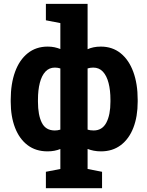

<svg xmlns="http://www.w3.org/2000/svg" viewBox="-20 -782 769 1005"><path d="M220.2 203.1V117.2L295.9 102.5V-2Q281.2 3.9 264.6 7.1Q248 10.3 228.5 10.3Q167.5 10.3 124.5 -22.2Q81.5 -54.7 58.8 -113.3Q36.1 -171.9 36.1 -249.5V-259.8Q36.1 -343.3 58.8 -405.8Q81.5 -468.3 125 -503.2Q168.5 -538.1 229.5 -538.1Q249 -538.1 265.1 -534.7Q281.2 -531.2 295.9 -525.4V-661.1L220.2 -675.8V-761.7H438.5V-524.4Q452.6 -530.8 469.7 -534.4Q486.8 -538.1 507.8 -538.1Q568.4 -538.1 611.6 -503.2Q654.8 -468.3 677.7 -405.8Q700.7 -343.3 700.7 -259.8V-249.5Q700.7 -171.9 678 -113.3Q655.3 -54.7 612.1 -22.2Q568.8 10.3 508.8 10.3Q487.8 10.3 470.7 6.8Q453.6 3.4 438.5 -2.4V102.5L514.2 117.2V203.1ZM266.6 -99.1Q273.9 -99.1 281.2 -100.1Q288.6 -101.1 295.9 -103.5V-423.8Q289.6 -425.8 282.5 -427Q275.4 -428.2 267.6 -428.2Q237.3 -428.2 217.8 -407.2Q198.2 -386.2 188.5 -348.4Q178.7 -310.5 178.7 -259.8V-249.5Q178.7 -179.7 199 -139.4Q219.2 -99.1 266.6 -99.1ZM470.2 -99.1Q515.1 -99.1 536.6 -139.9Q558.1 -180.7 558.1 -249.5V-259.8Q558.1 -309.6 548.3 -347.4Q538.6 -385.3 518.8 -406.7Q499 -428.2 467.8 -428.2Q459.5 -428.2 452.1 -427Q444.8 -425.8 438.5 -423.8V-103.5Q444.8 -101.6 452.6 -100.3Q460.4 -99.1 470.2 -99.1Z"/></svg>

Font: Roboto Slab LO
Style: Bold
Weight: 700
Designer: Google
Version: Version 2.000